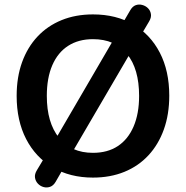

<svg xmlns="http://www.w3.org/2000/svg" viewBox="-20 -779 825 853"><path d="M393 10Q291 10 214.5 -35Q138 -80 96 -161.5Q54 -243 54 -353Q54 -436 78 -502.5Q102 -569 146.5 -616.5Q191 -664 253.5 -689.5Q316 -715 393 -715Q496 -715 572 -670.5Q648 -626 690 -545Q732 -464 732 -354Q732 -271 708 -204Q684 -137 639.5 -89Q595 -41 532.5 -15.5Q470 10 393 10ZM393 -100Q458 -100 503.5 -130Q549 -160 573.5 -217Q598 -274 598 -353Q598 -473 544.5 -539Q491 -605 393 -605Q329 -605 283 -575.5Q237 -546 212.5 -489.5Q188 -433 188 -353Q188 -234 242 -167Q296 -100 393 -100ZM227 29Q217 46 202.5 51Q188 56 173.5 52Q159 48 148.5 37Q138 26 135.5 10.5Q133 -5 144 -23L189 -98L225 -158L488 -609L514 -657L559 -734Q569 -751 583 -756Q597 -761 612 -757Q627 -753 637.5 -742.5Q648 -732 650.5 -716.5Q653 -701 642 -683L597 -607L561 -547L298 -97L272 -49Z"/></svg>

Font: Nunito
Style: Bold
Weight: 700
Designer: Vernon Adams
Foundry: Vernon Adams
Version: Version 3.602